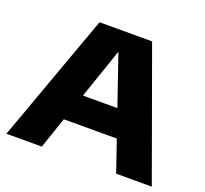

<svg xmlns="http://www.w3.org/2000/svg" viewBox="-126 -890 1111 1040"><g transform="rotate(20 429.0 -370.0)"><path d="M10 0 277.5 -740H580.5L848 0H642.5L581 -180H275.5L214 0ZM329 -336H527.5L428 -625Z"/></g></svg>

Font: Encode Sans Exp XBd
Style: Regular
Weight: 800
Width: 7
Designer: Multiple Designers
Foundry: Impallari Type
Version: Version 3.002; ttfautohint (v1.8.3) -l 8 -r 50 -G 200 -x 14 